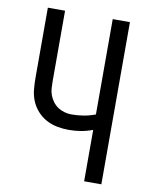

<svg xmlns="http://www.w3.org/2000/svg" viewBox="-83 -796 666 857"><g transform="rotate(10 250.0 -367.5)"><path d="M358 0V-233Q332 -223 305 -218.5Q278 -214 250 -214Q224 -214 197.5 -219Q171 -224 148 -236.5Q125 -249 107 -269Q89 -289 79 -313.5Q69 -338 66.5 -364.5Q64 -391 64 -417V-735H142V-417Q142 -401 143 -384.5Q144 -368 149.5 -353Q155 -338 165 -324.5Q175 -311 188.5 -302Q202 -293 218 -288.5Q234 -284 250 -284Q278 -284 305 -288.5Q332 -293 358 -303V-735H436V0Z"/></g></svg>

Font: Iosevka MaddieWtf
Style: Regular
Weight: 400
Monospace: yes
Designer: Belleve Invis
Foundry: Belleve Invis
Version: Version 31.3.0; ttfautohint (v1.8.3)